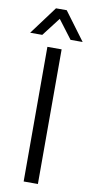

<svg xmlns="http://www.w3.org/2000/svg" viewBox="-108 -929 466 969"><g transform="rotate(10 124.5 -444.5)"><path d="M88 -690H161V0H88ZM97 -889H152L259 -745H197L125 -840L52 -745H-10Z"/></g></svg>

Font: D-DIN
Style: Regular
Weight: 400
Designer: Charles Nix
Foundry: Datto Inc.
Version: Version 1.00